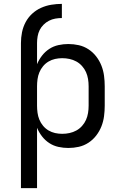

<svg xmlns="http://www.w3.org/2000/svg" viewBox="-20 -755 640 990"><path d="M88 215V-533Q88 -561 93.5 -588.5Q99 -616 112 -640.5Q125 -665 145.5 -684Q166 -703 191.5 -714.5Q217 -726 244.5 -730.5Q272 -735 299 -735V-662Q282 -662 265 -659Q248 -656 232.5 -648Q217 -640 204.5 -627.5Q192 -615 184.5 -600Q177 -585 174 -567.5Q171 -550 171 -533V-424Q181 -448 197 -468.5Q213 -489 234.5 -503Q256 -517 281.5 -522.5Q307 -528 332 -528Q360 -528 386.5 -522Q413 -516 436 -501Q459 -486 476 -464Q493 -442 503 -416.5Q513 -391 516.5 -364Q520 -337 520 -310V-210Q520 -183 516.5 -156Q513 -129 503 -103.5Q493 -78 476 -56Q459 -34 436 -19Q413 -4 386.5 2Q360 8 332 8Q307 8 281.5 2.5Q256 -3 234.5 -17Q213 -31 197 -51.5Q181 -72 171 -96V215ZM301 -65Q320 -65 338.5 -69Q357 -73 373.5 -82Q390 -91 403 -105.5Q416 -120 423.5 -137Q431 -154 434 -172.5Q437 -191 437 -210V-310Q437 -329 434 -347.5Q431 -366 423.5 -383Q416 -400 403 -414.5Q390 -429 373.5 -438Q357 -447 338.5 -451Q320 -455 301 -455Q282 -455 264 -451Q246 -447 230 -437.5Q214 -428 202 -413.5Q190 -399 183 -382Q176 -365 173.5 -346.5Q171 -328 171 -310V-210Q171 -192 173.5 -173.5Q176 -155 183 -138Q190 -121 202 -106.5Q214 -92 230 -82.5Q246 -73 264 -69Q282 -65 301 -65Z"/></svg>

Font: Iosevka Meiseki Sans
Style: Regular
Weight: 400
Monospace: yes
Designer: Belleve Invis
Foundry: Belleve Invis
Version: Version 11.2.6; ttfautohint (v1.8.4)